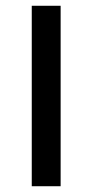

<svg xmlns="http://www.w3.org/2000/svg" viewBox="-20 -645 320 665"><path d="M90 -625H190V0H90Z"/></svg>

Font: Changa
Style: Regular
Weight: 400
Designer: Eduardo Rodriguez Tunni
Foundry: Eduardo Rodriguez Tunni
Version: Version 3.003